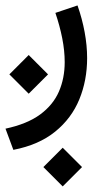

<svg xmlns="http://www.w3.org/2000/svg" viewBox="-26 -286 388 703"><path d="M203.6 254.9 132.8 325.7 203.6 396.5 274.4 325.7ZM79.1 -84.5 8.3 -13.7 79.1 57.1 149.9 -13.7ZM22.9 262.7Q116.2 244.6 176 196Q235.8 147.5 264.4 77.9Q293 8.3 293 -73.2Q293 -119.6 283.9 -168.5Q274.9 -217.3 257.8 -266.1L176.8 -238.8Q192.9 -191.4 201.9 -145.8Q210.9 -100.1 210.9 -58.6Q210.9 0.5 189.7 49.3Q168.5 98.1 121.1 133.1Q73.7 168 -5.9 185.1Z"/></svg>

Font: Vazirmatn NL
Style: Regular
Weight: 400
Designer: Saber Rastikerdar
Foundry: Saber Rastikerdar
Version: Version 33.003